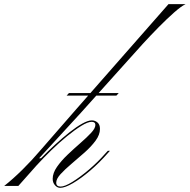

<svg xmlns="http://www.w3.org/2000/svg" viewBox="-193 -893 911 922"><path d="M96 9Q82 9 71 -3.5Q60 -16 60 -34Q60 -62 80.5 -91.5Q101 -121 131.5 -150Q162 -179 193 -206Q224 -233 244.5 -255Q265 -277 265 -293Q265 -308 247 -308Q229 -308 198 -289Q167 -270 129 -239Q91 -208 53 -171Q15 -134 -18 -98L-105 0H-173Q-131 -33 -85 -78.5Q-39 -124 0 -170L176 -372L616 -873H698Q677 -863 643 -833Q609 -803 569.5 -763Q530 -723 492 -681.5Q454 -640 425 -607L195 -351L-5 -133H4Q36 -166 71.5 -198.5Q107 -231 140.5 -257.5Q174 -284 202 -299.5Q230 -315 248 -315Q263 -315 275 -305Q287 -295 287 -274Q287 -246 266 -217.5Q245 -189 213.5 -161Q182 -133 150.5 -106.5Q119 -80 98 -57Q77 -34 77 -16Q77 3 98 3Q118 3 154.5 -19.5Q191 -42 233.5 -78Q276 -114 313 -156L325 -169H335L326 -159Q285 -112 240.5 -74Q196 -36 157.5 -13.5Q119 9 96 9ZM127 -434 138 -446H377L366 -434Z"/></svg>

Font: Ballet 16pt
Style: Regular
Weight: 400
Designer: Maximiliano R. Sproviero
Foundry: Omnibus-Type
Version: Version 1.100; ttfautohint (v1.8.3)